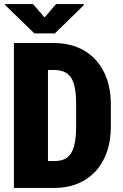

<svg xmlns="http://www.w3.org/2000/svg" viewBox="-20 -922 602 942"><path d="M248 0H117.7L118.7 -131.8H248Q284.7 -131.8 307.9 -147.9Q331.1 -164.1 342.3 -201.4Q353.5 -238.8 353.5 -301.3V-410.2Q353.5 -457 347.4 -489.3Q341.3 -521.5 328.6 -541Q315.9 -560.5 294.9 -569.6Q273.9 -578.6 245.1 -578.6H115.2V-710.9H245.1Q307.6 -710.9 358.6 -690.7Q409.7 -670.4 446.8 -631.1Q483.9 -591.8 503.9 -536.1Q523.9 -480.5 523.9 -409.2V-301.3Q523.9 -230.5 503.9 -174.6Q483.9 -118.7 447 -79.6Q410.2 -40.5 359.6 -20.3Q309.1 0 248 0ZM215.3 -710.9V0H48.3V-710.9ZM142.1 -901.9 198.7 -836.4 254.9 -901.9H391.1V-896.5L249.5 -758.3H148.4L4.9 -897.5V-901.9Z"/></svg>

Font: Roboto Condensed Black
Style: Regular
Weight: 900
Designer: Christian Robertson
Foundry: Google
Version: Version 3.008; 2023